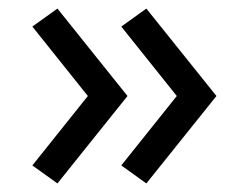

<svg xmlns="http://www.w3.org/2000/svg" viewBox="-20 -477 552 448"><path d="M321.5 -49 263 -91 392.5 -253 263 -415 321.5 -457 485 -253ZM114 -49 55.5 -91 185 -253 55.5 -415 114 -457 277.5 -253Z"/></svg>

Font: Geologica Cursive Light
Style: Regular
Weight: 300
Designer: Sindre Bremnes, Frode Helland
Foundry: Monokrom Skriftforlag AS
Version: Version 1.010;gftools[0.9.28]